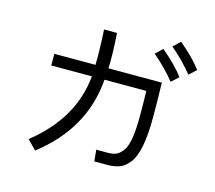

<svg xmlns="http://www.w3.org/2000/svg" viewBox="-113 -935 1225 1092"><g transform="rotate(15 500.0 -389.0)"><path d="M128.9 -36.1Q360.4 -219.7 383.8 -473.6H144.5V-542H386.7Q388.7 -624 381.8 -749H458Q466.8 -623 462.9 -542H777.3Q780.3 -440.4 780.3 -340.8Q780.3 -236.3 767.1 -168.5Q753.9 -100.6 727.5 -66.9Q701.2 -33.2 671.4 -21.5Q641.6 -9.8 597.7 -9.8H522.5L515.6 -77.1H584Q614.3 -77.1 634.3 -86.4Q654.3 -95.7 671.9 -120.6Q689.5 -145.5 697.8 -195.8Q706.1 -246.1 706.1 -323.2Q706.1 -425.8 704.1 -473.6H458Q435.5 -178.7 180.7 17.6ZM782.2 -755.9 823.2 -794.9Q908.2 -723.6 953.1 -663.1L911.1 -625Q854.5 -695.3 782.2 -755.9ZM695.3 -690.4 736.3 -729.5Q821.3 -658.2 866.2 -597.7L824.2 -559.6Q767.6 -629.9 695.3 -690.4Z"/></g></svg>

Font: Gothic A1
Style: Regular
Weight: 400
Designer: HanYang I&C Co.,Ltd.
Foundry: HanYang I&C Co.,Ltd.
Version: Version 2.50